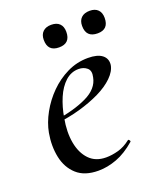

<svg xmlns="http://www.w3.org/2000/svg" viewBox="-113 -635 599 720"><g transform="rotate(-20 187.0 -275.5)"><path d="M157 12Q102 12 71 -16Q40 -44 30.5 -89Q21 -134 30 -185Q37 -223 58 -261Q79 -299 110 -330Q141 -361 180 -380Q219 -399 263 -399Q301 -399 319.5 -384.5Q338 -370 335 -345Q331 -321 307.5 -298Q284 -275 247 -257Q210 -239 164 -226Q118 -213 70 -208L72 -221Q147 -232 198 -256.5Q249 -281 257 -324Q263 -349 249.5 -360.5Q236 -372 216 -372Q186 -372 163 -351Q140 -330 125 -295Q110 -260 103 -218Q93 -164 101 -120.5Q109 -77 134 -51Q159 -25 201 -25Q224 -25 249.5 -32Q275 -39 299 -58Q301 -60 304.5 -56Q308 -52 306 -49Q268 -16 230.5 -2Q193 12 157 12ZM330 -473Q284 -473 284 -519Q284 -540 296 -551.5Q308 -563 330 -563Q351 -563 362.5 -551.5Q374 -540 374 -519Q374 -473 330 -473ZM176 -473Q131 -473 131 -519Q131 -540 143 -551.5Q155 -563 176 -563Q198 -563 209.5 -551.5Q221 -540 221 -519Q221 -473 176 -473Z"/></g></svg>

Font: Cormorant Garamond Light Medium
Style: Italic
Weight: 500
Italic angle: -10°
Version: Version 4.001